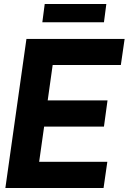

<svg xmlns="http://www.w3.org/2000/svg" viewBox="-20 -946 650 966"><path d="M503 -834H193L205 -926H515ZM245 -619 220 -441H521L503 -309H202L177 -132H520L501 0H7L113 -750H607L588 -619Z"/></svg>

Font: Oakes Grotesk Bold
Style: Italic
Weight: 700
Italic angle: -8°
Designer: Samuel Oakes
Foundry: Samuel Oakes
Version: Version 1.000;PS 001.000;hotconv 1.0.88;makeotf.lib2.5.64775